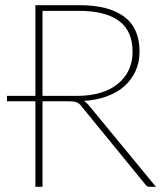

<svg xmlns="http://www.w3.org/2000/svg" viewBox="-20 -723 642 743"><path d="M144.5 -331V0H117V-331H7V-352H117V-703H286.5Q401 -703 460.5 -658.5Q520 -614 520 -523.5Q520 -482 504.5 -448Q489 -414 461 -389.2Q433 -364.5 393 -350Q353 -335.5 304.5 -332.5Q313.5 -327.5 322 -317.5L583.5 0H561Q555.5 0 551.2 -1.5Q547 -3 543 -8.5L295 -312Q291 -317.5 286.8 -321Q282.5 -324.5 277.2 -326.8Q272 -329 264.8 -330Q257.5 -331 247 -331ZM144.5 -352H278.5Q328 -352 367.8 -363.8Q407.5 -375.5 435.2 -397.8Q463 -420 478 -451.5Q493 -483 493 -522.5Q493 -604 439.8 -642.5Q386.5 -681 286.5 -681H144.5Z"/></svg>

Font: Lato Thin
Style: Regular
Weight: 200
Designer: Lukasz Dziedzic
Foundry: tyPoland Lukasz Dziedzic
Version: Version 2.007; 2014-02-27